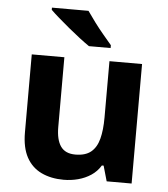

<svg xmlns="http://www.w3.org/2000/svg" viewBox="-54 -815 765 874"><g transform="rotate(5 328.5 -378.0)"><path d="M579 -546V0H465L445 -70H437Q420 -42 393.5 -24.5Q367 -7 335 1.5Q303 10 269 10Q211 10 167 -11Q123 -32 99 -76Q75 -120 75 -190V-546H224V-227Q224 -169 245 -139Q266 -109 312 -109Q358 -109 383.5 -130Q409 -151 419.5 -191Q430 -231 430 -289V-546ZM315 -766Q330 -744 350.5 -716.5Q371 -689 392.5 -663.5Q414 -638 430 -619V-606H331Q312 -619 286.5 -638.5Q261 -658 234.5 -680Q208 -702 185 -722Q162 -742 148 -756V-766Z"/></g></svg>

Font: Noto Sans Tamil
Style: Regular
Weight: 400
Designer: Jelle Bosma - Monotype Design Team
Foundry: Monotype Imaging Inc.
Version: Version 2.003